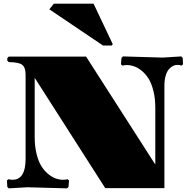

<svg xmlns="http://www.w3.org/2000/svg" viewBox="-20 -1030 1040 1051"><path d="M543.9 -780.8 250 -979 274.9 -1009.8H492.2L597.2 -788.1L591.8 -780.8ZM169.9 -279.8Q169.9 -228 180.4 -186.5Q190.9 -145 207.3 -119.4Q223.6 -93.8 244.9 -76.7Q266.1 -59.6 285.9 -52.7Q305.7 -45.9 324.2 -45.9Q338.4 -45.9 350.1 -48.8L357.9 -42L355 -6.8L347.2 1L129.9 -4.9L27.8 1L20 -6.8L18.1 -42L25.9 -48.8Q40.5 -45.9 47.9 -45.9Q120.1 -45.9 120.1 -160.2V-622.1Q120.1 -661.6 100.6 -675.8Q81.1 -689.9 27.8 -689.9L20 -698.2V-711.9L27.8 -720.2H451.2L829.1 -130.9H830.1V-439.9Q830.1 -491.7 819.6 -533.2Q809.1 -574.7 792.7 -600.3Q776.4 -626 755.1 -643.1Q733.9 -660.2 714.1 -667Q694.3 -673.8 675.8 -673.8H667L649.9 -670.9L642.1 -678.2L645 -712.9L652.8 -721.2L870.1 -714.8L972.2 -721.2L980 -712.9L981.9 -678.2L974.1 -670.9Q963.9 -674.8 950.2 -674.8Q939 -674.8 927.7 -669.4Q916.5 -664.1 905.3 -651.9Q894 -639.6 887 -616Q879.9 -592.3 879.9 -560.1V0H830.1H556.2L169.9 -604Z"/></svg>

Font: Yokawerad
Style: Regular
Weight: 500
Designer: gluk
Foundry: gluk
Version: Version 0.79